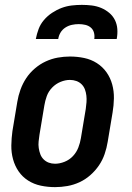

<svg xmlns="http://www.w3.org/2000/svg" viewBox="-20 -760 540 788"><path d="M206 8Q176 8 147.5 2Q119 -4 95.5 -19Q72 -34 56.5 -56.5Q41 -79 33.5 -106.5Q26 -134 26.5 -163.5Q27 -193 31 -222L51 -342Q55 -367 64 -392Q73 -417 87.5 -439Q102 -461 123 -479Q144 -497 168 -508Q192 -519 217 -523.5Q242 -528 267 -528Q297 -528 325.5 -522Q354 -516 377.5 -501Q401 -486 417 -463.5Q433 -441 440.5 -413.5Q448 -386 447.5 -356.5Q447 -327 442 -298L422 -178Q418 -153 409.5 -128Q401 -103 386 -81Q371 -59 350.5 -41Q330 -23 306 -12Q282 -1 256.5 3.5Q231 8 206 8ZM206 -88Q225 -88 245 -96Q265 -104 279.5 -119.5Q294 -135 301.5 -154.5Q309 -174 312 -193L332 -313Q334 -327 335 -340.5Q336 -354 334.5 -367.5Q333 -381 328.5 -393Q324 -405 315 -414Q306 -423 293.5 -427.5Q281 -432 267 -432Q248 -432 228.5 -424Q209 -416 194 -400.5Q179 -385 172 -365.5Q165 -346 162 -327L142 -207Q140 -193 138.5 -179.5Q137 -166 139 -152.5Q141 -139 145.5 -127Q150 -115 159 -106Q168 -97 180 -92.5Q192 -88 206 -88ZM127 -600Q131 -621 138.5 -641Q146 -661 160.5 -678Q175 -695 194 -707.5Q213 -720 233 -727.5Q253 -735 274 -737.5Q295 -740 316 -740Q337 -740 357 -737.5Q377 -735 395 -727.5Q413 -720 428 -707.5Q443 -695 451.5 -678Q460 -661 461.5 -641Q463 -621 459 -600H367Q369 -614 365.5 -626.5Q362 -639 352.5 -647Q343 -655 330 -658Q317 -661 303 -661Q289 -661 275 -658Q261 -655 248.5 -647Q236 -639 228.5 -626.5Q221 -614 219 -600Z"/></svg>

Font: Iosevka Oblique
Style: Bold
Weight: 700
Italic angle: -9°
Monospace: yes
Designer: Belleve Invis
Foundry: Belleve Invis
Version: Version 32.5.0; ttfautohint (v1.8.4)